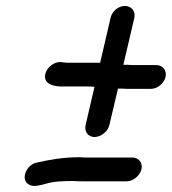

<svg xmlns="http://www.w3.org/2000/svg" viewBox="-20 -609 578 646"><path d="M456 -40C461 -62 446 -79 425 -79H276C267 -79 257 -79 247 -80C194 -80 148 -72 104 -62C70 -56 49 -8 74 10C90 22 113 15 135 9C162 1 195 0 227 0C238 1 248 1 258 1H407C428 1 451 -18 456 -40ZM352 -549 317 -398H206C200 -398 193 -399 187 -400C165 -403 141 -385 134 -365C122 -330 154 -318 187 -318H272C280 -318 288 -318 297 -317H298L268 -188C263 -167 276 -148 298 -148C320 -148 343 -167 348 -188L377 -311H389C400 -310 409 -310 418 -310H488C509 -310 532 -328 537 -350C542 -372 527 -390 506 -390H436C429 -390 420 -390 409 -391H395L432 -549C437 -571 422 -589 400 -589C378 -589 357 -571 352 -549Z"/></svg>

Font: Electronic
Style: ExBdIt
Weight: 800
Version: Version 1.011